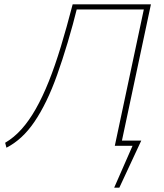

<svg xmlns="http://www.w3.org/2000/svg" viewBox="-20 -678 765 893"><path d="M537 0V-24H637L625 0ZM511 195 607 -24H637L535 195ZM10 9 4 -14Q45 -38 80 -77Q115 -116 146.5 -171.5Q178 -227 207 -299.5Q236 -372 263 -461Q290 -550 318 -658H343Q319 -561 294.5 -479.5Q270 -398 246 -330.5Q222 -263 195.5 -208.5Q169 -154 140.5 -112Q112 -70 79.5 -40Q47 -10 10 9ZM514 0 654 -658H682L542 0ZM325 -634 330 -658H668L663 -634Z"/></svg>

Font: Ysabeau Infant Thin
Style: Italic
Weight: 250
Italic angle: -12°
Designer: Christian Thalmann (Catharsis Fonts)
Version: Version 2.001;gftools[0.9.30]; featfreeze: ss01,ss02,lnum